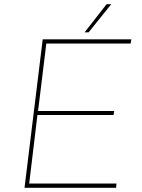

<svg xmlns="http://www.w3.org/2000/svg" viewBox="-20 -888 671 908"><path d="M601 -702 598 -682H199L160 -363H520L517 -344H157L118 -20H531L529 0H96L182 -702ZM399 -735H380L484 -868H506Z"/></svg>

Font: Josefin Sans Thin
Style: Italic
Weight: 200
Italic angle: -7°
Designer: Santiago Orozco
Foundry: Typemade
Version: Version 2.000